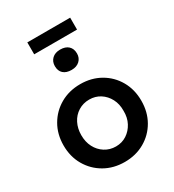

<svg xmlns="http://www.w3.org/2000/svg" viewBox="-218 -1041 1060 1172"><g transform="rotate(-30 312.0 -455.0)"><path d="M38 -264Q38 -343 74 -405Q110 -467 172 -502.5Q234 -538 313 -538Q391 -538 453 -502.5Q515 -467 550.5 -405Q586 -343 586 -264Q586 -185 550.5 -123Q515 -61 453 -25.5Q391 10 313 10Q234 10 172 -25.5Q110 -61 74 -123Q38 -185 38 -264ZM461 -264Q462 -312 442.5 -349Q423 -386 389.5 -407.5Q356 -429 313 -429Q270 -429 235.5 -407.5Q201 -386 182 -348.5Q163 -311 163 -264Q163 -217 182 -180Q201 -143 235.5 -121Q270 -99 313 -99Q356 -99 389.5 -121Q423 -143 442.5 -180Q462 -217 461 -264ZM234 -710Q234 -742 255 -762Q276 -782 312 -782Q349 -782 369.5 -763Q390 -744 390 -710Q390 -679 369 -659Q348 -639 312 -639Q275 -639 254.5 -657.5Q234 -676 234 -710ZM161 -836V-920H463V-836Z"/></g></svg>

Font: Mach Medium
Style: Regular
Weight: 500
Version: Version 1.002